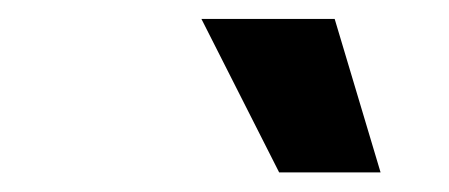

<svg xmlns="http://www.w3.org/2000/svg" viewBox="-20 -797 472 202"><path d="M273.7 -615.6 191.9 -777.1H332.1L380.4 -615.6Z"/></svg>

Font: Inter Tight
Style: Italic
Weight: 400
Italic angle: -9.39999°
Designer: Rasmus Andersson
Foundry: rsms
Version: Version 3.002